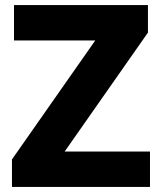

<svg xmlns="http://www.w3.org/2000/svg" viewBox="-20 -734 634 754"><path d="M569 0H27V-108L354 -575H35V-714H561V-606L234 -139H569Z"/></svg>

Font: Noto Sans Gujarati UI ExtraBold
Style: Regular
Weight: 800
Designer: Jelle Bosma - Monotype Design Team, Universal Thirst
Foundry: Monotype Imaging Inc.
Version: Version 2.106; ttfautohint (v1.8.4.7-5d5b)